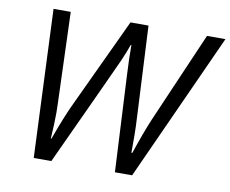

<svg xmlns="http://www.w3.org/2000/svg" viewBox="-78 -813 1094 912"><g transform="rotate(10 469.0 -357.0)"><path d="M502.9 -608.9H500Q485.8 -569.3 469.2 -531.2Q452.6 -493.2 224.1 0H139.2L108.9 -713.9H191.9L207 -273.9L208 -231Q208 -179.7 203.1 -105H206.1Q249.5 -224.6 282.2 -292L480 -713.9H566.9L587.9 -293.9Q591.8 -223.6 591.8 -188Q591.8 -152.3 591.8 -145.5V-105H596.2Q631.8 -211.4 660.2 -277.8L849.1 -713.9H938L613.8 0H530.8L506.8 -471.2Q502.9 -542.5 502.9 -608.9Z"/></g></svg>

Font: Open Sans Hebrew
Style: Italic
Weight: 400
Italic angle: -12°
Foundry: Ascender Corporation, Yanek Iontef
Version: Version 2.001;PS 002.001;hotconv 1.0.70;makeotf.lib2.5.58329